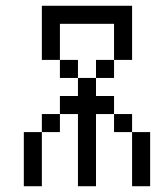

<svg xmlns="http://www.w3.org/2000/svg" viewBox="-20 -645 540 665"><path d="M437.5 -437.5H375V-562.5H187.5V-437.5H125V-625H437.5ZM62.5 -187.5H125V0H62.5ZM125 -250H187.5V-187.5H125ZM187.5 -312.5H250V-375H312.5V-312.5H375V-250H312.5V0H250V-250H187.5ZM187.5 -437.5H250V-375H187.5ZM312.5 -437.5H375V-375H312.5ZM375 -250H437.5V-187.5H375ZM437.5 -187.5H500V0H437.5Z"/></svg>

Font: 寒蝉点阵体 16px
Style: Regular
Weight: 400
Designer: Designed by Warren2060
Foundry: ChillType
Version: Version 1.000